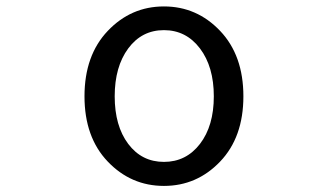

<svg xmlns="http://www.w3.org/2000/svg" viewBox="-20 -577 1040 609"><path d="M678.2 -64.5Q604.5 12.7 500 12.7Q395.5 12.7 321.8 -64.5Q248 -141.6 248 -271.5Q248 -401.4 321.8 -479Q395.5 -556.6 500 -556.6Q604.5 -556.6 678.2 -479Q752 -401.4 752 -271.5Q752 -141.6 678.2 -64.5ZM386.7 -120.6Q429.7 -63.5 500 -63.5Q570.3 -63.5 614.3 -120.6Q658.2 -177.7 658.2 -271.5Q658.2 -365.2 614.3 -423.3Q570.3 -481.4 500 -481.4Q429.7 -481.4 386.7 -423.3Q343.8 -365.2 343.8 -271.5Q343.8 -177.7 386.7 -120.6Z"/></svg>

Font: Gen Shin Gothic Monospace Regular
Style: Regular
Weight: 400
Designer: [Source Han Sans]
Ryoko NISHIZUKA  (kana & ideographs); Paul D. Hunt (Latin, Greek & Cyrillic); Wenlong ZHANG  (bopomofo
Version: Version 1.002.20150607